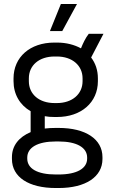

<svg xmlns="http://www.w3.org/2000/svg" viewBox="-20 -740 567 965"><path d="M293 -584 367 -720H286L231 -584ZM48 -332C48 -266 80 -212 134 -181V-76C75 -51 40 -8 40 50V59C40 150 124 205 260 205H275C410 205 495 149 495 59V50C495 -41 410 -97 275 -97H260C240 -97 222 -96 205 -94V-156C220 -153 236 -152 253 -152H267C388 -152 472 -225 472 -332V-346C472 -387 460 -422 438 -451L500 -570H426C409 -548 397 -522 387 -497C354 -515 313 -526 267 -526H253C131 -526 48 -453 48 -346ZM125 -346C125 -412 177 -456 254 -456H266C343 -456 395 -411 395 -346V-332C395 -267 343 -222 266 -222H254C177 -222 125 -266 125 -332ZM117 52C117 2 168 -29 261 -29H274C367 -29 418 2 418 52V57C418 106 368 137 274 137H261C167 137 117 107 117 57Z"/></svg>

Font: Fixel Text Regular
Style: Regular
Weight: 400
Width: 4
Designer: AlfaBravo + MacPaw
Foundry: Kyrylo Tkachov, Marchela Mozhyna, Serhii Makarenko, Maria Weinstein, Zakhar Kryvoshyya
Version: Version 1.211